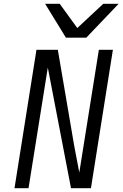

<svg xmlns="http://www.w3.org/2000/svg" viewBox="-20 -986 642 1006"><path d="M171 -725H283L369 -221L395.5 -82L498 -725H571.5L456.5 0H352L230.5 -632L129.5 0H56ZM216.5 -966H293L385 -839L521 -966H601.5L432 -788.5H325.5Z"/></svg>

Font: JuliaMono Light
Style: Italic
Weight: 300
Italic angle: -9°
Monospace: yes
Designer: cormullion
Foundry: corm
Version: Version 0.054; ttfautohint (v1.8.4)